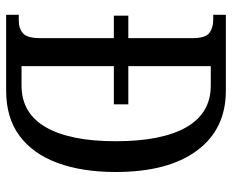

<svg xmlns="http://www.w3.org/2000/svg" viewBox="-85 -669 754 624"><g transform="rotate(90 292.0 -357.0)"><path d="M28 0V-41H47Q73 -41 88.5 -55Q104 -69 104 -112V-350H31V-397H104V-605Q104 -648 87 -660.5Q70 -673 44 -673H28V-714H275Q400 -714 469.5 -620Q539 -526 539 -356Q539 -247 509.5 -167Q480 -87 421.5 -43.5Q363 0 275 0ZM258 -50Q348 -50 393.5 -129Q439 -208 439 -356Q439 -506 393.5 -585.5Q348 -665 258 -665H195V-397H319V-350H195V-50Z"/></g></svg>

Font: Noto Serif Bengali ExtraCondensed
Style: Regular
Weight: 400
Width: 2
Designer: Juan Bruce, Universal Thirst, Indian Type Foundry and the Monotype Design Team.
Foundry: Monotype Imaging Inc.
Version: Version 2.003; ttfautohint (v1.8.4.7-5d5b)